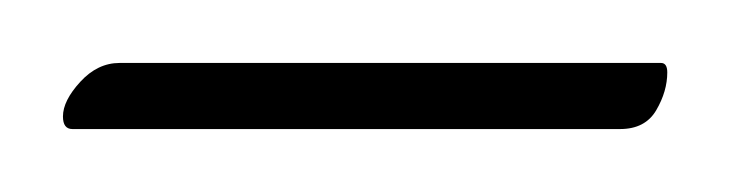

<svg xmlns="http://www.w3.org/2000/svg" viewBox="-20 -427 232 61"><path d="M3 -386Q0 -386 0 -390Q0 -395 5.5 -401Q11 -407 18 -407H190Q192 -407 192 -404Q192 -398 188.5 -392Q185 -386 177 -386Z"/></svg>

Font: Imperial Script
Style: Regular
Weight: 400
Designer: Robert E. Leuschke
Foundry: Robert E. Leuschke
Version: Version 1.010; ttfautohint (v1.8.3)